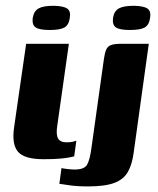

<svg xmlns="http://www.w3.org/2000/svg" viewBox="-20 -552 553 671"><path d="M132 4.4Q65 4.4 42.9 -21.7Q20.7 -47.8 29.2 -106.6L71.4 -399H220.7L180.2 -113.1Q175.2 -81.5 182.9 -68.1Q190.6 -54.6 212.5 -54.6Q225.8 -54.6 235 -56.8Q244.2 -59 246.8 -60.3L239.3 -5.4Q234.6 -4.4 223.5 -2.1Q212.3 0.3 190.6 2.3Q168.9 4.4 132 4.4ZM154 -447.2Q118.4 -447.2 104.9 -456Q91.3 -464.9 94.4 -489.3Q98.4 -513.4 114.9 -522.6Q131.5 -531.8 167.4 -531.8Q201.5 -531.1 214.7 -522.1Q228 -513 223.9 -489.3Q220.5 -464.9 205.4 -456Q190.3 -447.2 154 -447.2ZM287 99.5Q249.3 99.5 222 95.4Q194.7 91.3 187.4 90.3L194.9 35.4Q200.6 37.1 216.3 38.8Q232 40.5 240.6 40.5Q275.2 40.5 284.7 23Q294.2 5.5 299.5 -34.5L343.2 -346.2Q346.2 -367.7 351.4 -379.1Q356.5 -390.5 368.5 -394.7Q380.4 -399 403.6 -399H500L447.4 -20.3Q442.1 22.1 427 48.6Q411.9 75.2 379.3 87.3Q346.8 99.5 287 99.5ZM434.3 -447.2Q398.7 -447.2 385.3 -456Q371.9 -464.9 375 -489.3Q378.7 -513.4 395.4 -522.6Q412 -531.8 447.9 -531.8Q482.1 -531.1 495.3 -522.1Q508.5 -513 504.5 -489.3Q501.1 -464.9 485.8 -456Q470.6 -447.2 434.3 -447.2Z"/></svg>

Font: Genos Thin
Style: Italic
Weight: 100
Italic angle: -8°
Designer: Robert E. Leuschke
Foundry: Robert E. Leuschke
Version: Version 1.010